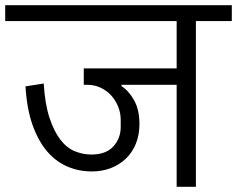

<svg xmlns="http://www.w3.org/2000/svg" viewBox="-40 -718 911 738"><path d="M313 -59Q262 -59 217.5 -78.5Q173 -98 139.5 -138Q106 -178 84.5 -239.5Q63 -301 58 -386L128 -397Q133 -317 150.5 -264.5Q168 -212 192.5 -180.5Q217 -149 248 -136.5Q279 -124 311 -124Q367 -124 395.5 -155Q424 -186 424 -230V-257Q424 -284 414 -308.5Q404 -333 387 -351.5Q370 -370 346.5 -381Q323 -392 296 -392H282V-455H639V-637H-20V-698H851V-637H713V0H639V-392H427V-387Q455 -369 475.5 -332.5Q496 -296 496 -242Q496 -199 482 -165Q468 -131 443 -107.5Q418 -84 385 -71.5Q352 -59 313 -59Z"/></svg>

Font: IBM Plex Sans Devanagari
Style: Regular
Weight: 400
Designer: Mike Abbink, Paul van der Laan, Pieter van Rosmalen, Erin McLaughlin
Foundry: Bold Monday
Version: Version 1.1